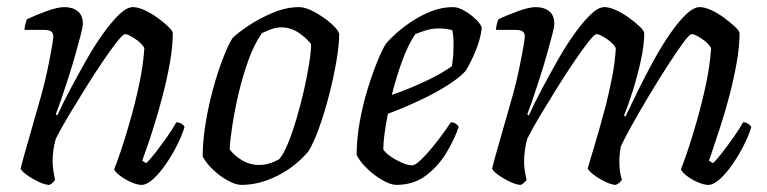

<svg xmlns="http://www.w3.org/2000/svg" viewBox="-20 -520 2158 540"><path d="M119 0Q107 0 89 -8.5Q71 -17 55.5 -28Q40 -39 38 -46Q41 -59 50 -90.5Q59 -122 71.5 -166Q84 -210 98 -259Q107 -292 114 -326Q121 -360 125.5 -385.5Q130 -411 130 -417Q130 -427 124 -431.5Q118 -436 103 -436H49Q49 -444 51.5 -453Q54 -462 56 -466Q79 -477 110.5 -488.5Q142 -500 161 -500Q184 -500 198.5 -488.5Q213 -477 213 -453Q213 -445 207 -421.5Q201 -398 192 -366.5Q183 -335 172.5 -302Q162 -269 152.5 -241.5Q143 -214 137 -199L141 -195Q157 -230 178.5 -270.5Q200 -311 223 -351.5Q246 -392 270 -425.5Q294 -459 315.5 -479.5Q337 -500 354 -500Q368 -500 386.5 -491.5Q405 -483 423 -470Q441 -457 453 -445.5Q465 -434 466 -427Q466 -390 458 -344.5Q450 -299 438 -253Q426 -207 413.5 -167Q401 -127 391.5 -100.5Q382 -74 380 -68L391 -61Q401 -70 417 -90.5Q433 -111 449.5 -134.5Q466 -158 476 -176Q484 -176 490.5 -172Q497 -168 499 -163Q493 -142 479.5 -114.5Q466 -87 448 -60.5Q430 -34 411.5 -17Q393 0 378 0Q366 0 349 -7.5Q332 -15 318 -25.5Q304 -36 301 -44Q306 -55 318.5 -91.5Q331 -128 345.5 -178.5Q360 -229 371.5 -283Q383 -337 386 -385Q378 -399 359 -411.5Q340 -424 332 -424Q326 -424 309 -402.5Q292 -381 269 -347Q246 -313 221 -273Q196 -233 173.5 -195.5Q151 -158 137 -130Q128 -99 128 -67Q128 -54 130 -40.5Q132 -27 135 -14Q133 -11 129 -7Q125 -3 119 0Z M659 0Q643 0 621 -12Q599 -24 579.5 -42.5Q560 -61 550 -80Q550 -122 558 -171.5Q566 -221 579 -269Q592 -317 607 -355.5Q622 -394 634 -413Q648 -427 678.5 -447.5Q709 -468 747 -484Q785 -500 822 -500Q839 -500 864 -486.5Q889 -473 909.5 -455.5Q930 -438 934 -425Q934 -393 926 -347Q918 -301 905.5 -252.5Q893 -204 878 -162Q863 -120 848 -95Q811 -51 760 -25.5Q709 0 659 0ZM709 -56Q736 -56 765 -72Q778 -87 790.5 -118Q803 -149 814.5 -188Q826 -227 835 -267Q844 -307 849.5 -341.5Q855 -376 855 -396Q841 -414 819 -428.5Q797 -443 771 -443Q758 -443 745 -438.5Q732 -434 717 -427Q696 -398 679.5 -353Q663 -308 651.5 -259Q640 -210 633.5 -167.5Q627 -125 626 -100Q637 -84 659.5 -70Q682 -56 709 -56Z M1094 0Q1080 0 1058 -12Q1036 -24 1015 -43.5Q994 -63 983 -84Q983 -128 991.5 -176Q1000 -224 1013.5 -268Q1027 -312 1041 -346.5Q1055 -381 1066 -398Q1075 -409 1094 -426Q1113 -443 1138.5 -460Q1164 -477 1193.5 -488.5Q1223 -500 1254 -500Q1269 -500 1287.5 -489Q1306 -478 1320 -464Q1334 -450 1335 -441Q1331 -408 1316.5 -374Q1302 -340 1289 -320Q1272 -301 1237 -279Q1202 -257 1158 -236.5Q1114 -216 1071 -200Q1065 -170 1061.5 -144Q1058 -118 1058 -100Q1064 -90 1078.5 -80Q1093 -70 1110 -62.5Q1127 -55 1139 -55Q1148 -55 1165 -71.5Q1182 -88 1200 -110.5Q1218 -133 1231.5 -152Q1245 -171 1248 -176Q1256 -176 1262 -172Q1268 -168 1270 -163Q1259 -130 1236.5 -92Q1214 -54 1179 -27Q1144 0 1094 0ZM1082 -253Q1131 -270 1177.5 -292Q1224 -314 1251 -334Q1252 -341 1253.5 -353Q1255 -365 1255 -373Q1256 -392 1255.5 -407Q1255 -422 1252 -435Q1242 -438 1232.5 -439Q1223 -440 1214 -440Q1197 -440 1181 -435.5Q1165 -431 1148 -424Q1127 -393 1110.5 -347Q1094 -301 1082 -253Z M1445 0Q1433 0 1415 -8.5Q1397 -17 1381.5 -28Q1366 -39 1364 -46Q1367 -59 1376 -90.5Q1385 -122 1397.5 -166Q1410 -210 1424 -259Q1433 -292 1440 -326Q1447 -360 1451.5 -385.5Q1456 -411 1456 -417Q1456 -427 1450 -431.5Q1444 -436 1429 -436H1375Q1375 -444 1377.5 -453Q1380 -462 1382 -466Q1405 -477 1436.5 -488.5Q1468 -500 1487 -500Q1510 -500 1524.5 -488.5Q1539 -477 1539 -453Q1539 -445 1533 -421.5Q1527 -398 1518 -366.5Q1509 -335 1498.5 -302Q1488 -269 1478.5 -241.5Q1469 -214 1463 -199L1467 -195Q1483 -230 1504.5 -270.5Q1526 -311 1549 -351.5Q1572 -392 1596 -425.5Q1620 -459 1641.5 -479.5Q1663 -500 1680 -500Q1694 -500 1712.5 -491.5Q1731 -483 1749 -470Q1767 -457 1779 -445.5Q1791 -434 1792 -427Q1792 -394 1782.5 -350.5Q1773 -307 1760 -265.5Q1747 -224 1735 -195L1739 -192Q1755 -226 1775.5 -267.5Q1796 -309 1818.5 -350Q1841 -391 1864.5 -425Q1888 -459 1909.5 -479.5Q1931 -500 1948 -500Q1962 -500 1980.5 -491.5Q1999 -483 2016.5 -470Q2034 -457 2046.5 -445.5Q2059 -434 2060 -427Q2060 -390 2052 -344.5Q2044 -299 2032 -253Q2020 -207 2007 -167Q1994 -127 1985 -100.5Q1976 -74 1974 -68L1985 -61Q1995 -70 2011 -90.5Q2027 -111 2043.5 -134.5Q2060 -158 2070 -176Q2078 -176 2084 -172Q2090 -168 2093 -163Q2087 -142 2073.5 -114.5Q2060 -87 2042 -60.5Q2024 -34 2005.5 -17Q1987 0 1972 0Q1960 0 1942.5 -7.5Q1925 -15 1911.5 -25.5Q1898 -36 1895 -44Q1900 -55 1912.5 -91.5Q1925 -128 1939.5 -178.5Q1954 -229 1965.5 -283Q1977 -337 1980 -385Q1972 -399 1953 -411.5Q1934 -424 1926 -424Q1919 -424 1900.5 -398.5Q1882 -373 1856.5 -333.5Q1831 -294 1805 -250.5Q1779 -207 1757.5 -168.5Q1736 -130 1726 -108Q1722 -88 1722 -64Q1722 -37 1729 -14Q1727 -11 1723 -7Q1719 -3 1712 0Q1701 0 1683 -8.5Q1665 -17 1650.5 -28Q1636 -39 1633 -46Q1637 -61 1651 -107Q1665 -153 1684 -224Q1694 -264 1702 -305.5Q1710 -347 1712 -385Q1704 -399 1685 -411.5Q1666 -424 1658 -424Q1652 -424 1635 -402.5Q1618 -381 1595 -347Q1572 -313 1547 -273Q1522 -233 1499.5 -195.5Q1477 -158 1463 -130Q1459 -116 1456.5 -99Q1454 -82 1454 -65Q1454 -52 1456 -39.5Q1458 -27 1461 -14Q1459 -11 1455 -7Q1451 -3 1445 0Z"/></svg>

Font: Texturina 72pt 72pt Regular
Style: Italic
Weight: 400
Italic angle: -11°
Designer: Guillermo Torres Carreño
Foundry: Omnibus-Type
Version: Version 1.002; ttfautohint (v1.8.3)